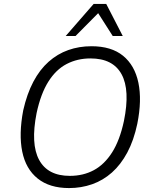

<svg xmlns="http://www.w3.org/2000/svg" viewBox="-20 -948 782 976"><path d="M331 8Q232 8 171.5 -40.5Q111 -89 93 -177.5Q75 -266 98 -387Q117 -471 149.5 -532.5Q182 -594 227 -634Q272 -674 327 -693.5Q382 -713 445 -713Q546 -713 605.5 -664.5Q665 -616 683.5 -527.5Q702 -439 678 -319Q660 -234 627 -172.5Q594 -111 549 -71Q504 -31 448.5 -11.5Q393 8 331 8ZM335 -54Q403 -54 457 -83Q511 -112 550 -173.5Q589 -235 610 -333Q642 -490 598 -570.5Q554 -651 440 -651Q373 -651 318.5 -622.5Q264 -594 225.5 -532.5Q187 -471 166 -373Q135 -216 179 -135Q223 -54 335 -54ZM314 -765 456 -928H520L604 -765H553L479 -881L364 -765Z"/></svg>

Font: Nunito Sans 7pt SemiCondensed Light
Style: Italic
Weight: 300
Width: 4
Italic angle: -9°
Designer: Vernon Adams
Foundry: Vernon Adams
Version: Version 3.101;gftools[0.9.27]